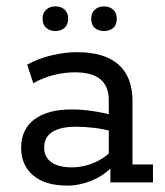

<svg xmlns="http://www.w3.org/2000/svg" viewBox="-20 -570 515 600"><path d="M191 10Q121 10 83.5 -22Q46 -54 46 -108Q46 -166 87.5 -197Q129 -228 204 -228Q235 -228 269 -223Q303 -218 336 -209L320 -199V-257Q320 -300 294 -322Q268 -344 214 -344Q181 -344 147.5 -335.5Q114 -327 84 -310L65 -368Q101 -388 143 -397.5Q185 -407 220 -407Q306 -407 350 -368.5Q394 -330 394 -254V-56H458V0H325V-63L336 -55Q308 -23 268.5 -6.5Q229 10 191 10ZM205 -47Q239 -47 272 -60.5Q305 -74 328 -98L320 -74V-179L336 -158Q304 -167 274 -170.5Q244 -174 217 -174Q170 -174 144 -158Q118 -142 118 -109Q118 -79 140.5 -63Q163 -47 205 -47ZM153 -473Q136 -473 124.5 -483Q113 -493 113 -512Q113 -530 124.5 -540Q136 -550 153 -550Q171 -550 182 -540Q193 -530 193 -512Q193 -493 182 -483Q171 -473 153 -473ZM305 -473Q288 -473 276.5 -482.5Q265 -492 265 -511Q265 -530 276.5 -540Q288 -550 305 -550Q322 -550 333.5 -540Q345 -530 345 -511Q345 -492 333.5 -482.5Q322 -473 305 -473Z"/></svg>

Font: Rokkitt SemiBold
Style: Regular
Weight: 400
Version: Version 3.103